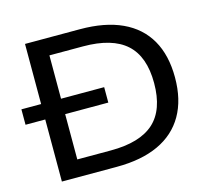

<svg xmlns="http://www.w3.org/2000/svg" viewBox="-101 -827 1052 950"><g transform="rotate(-15 425.0 -352.5)"><path d="M103 0V-705H384Q512 -705 599.5 -664.5Q687 -624 732 -545.5Q777 -467 777 -353Q777 -239 731.5 -160Q686 -81 598.5 -40.5Q511 0 384 0ZM205 -86H377Q526 -86 598 -151Q670 -216 670 -353Q670 -489 598 -554Q526 -619 377 -619H205ZM2 -318V-397H426V-318Z"/></g></svg>

Font: Nunito Sans 10pt SemiExpanded Medium
Style: Regular
Weight: 500
Width: 6
Designer: Vernon Adams
Foundry: Vernon Adams
Version: Version 3.101;gftools[0.9.27]